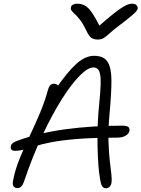

<svg xmlns="http://www.w3.org/2000/svg" viewBox="-20 -1010 765 1039"><path d="M554 9Q535 9 528.5 -11Q522 -31 516 -77Q512 -114 509.5 -167Q507 -220 507.5 -279Q508 -338 512 -392Q518 -458 522 -506Q526 -554 524.5 -584.5Q523 -615 514 -630Q505 -645 485 -645Q456 -645 411.5 -600.5Q367 -556 315 -474Q263 -392 209.5 -278Q156 -164 109 -25Q104 -10 95.5 -1Q87 8 75 8Q60 8 53 -2Q46 -12 52 -39Q63 -95 87 -153.5Q111 -212 140 -273Q169 -334 195.5 -396.5Q222 -459 239 -522Q243 -538 251 -547.5Q259 -557 271 -557Q283 -557 292 -549.5Q301 -542 306 -528L276 -521Q343 -619 392 -663.5Q441 -708 489 -708Q542 -708 562.5 -675Q583 -642 583 -573.5Q583 -505 573 -397Q565 -310 567 -247Q569 -184 574 -140.5Q579 -97 582.5 -68Q586 -39 583 -19Q580 -6 572 1.5Q564 9 554 9ZM60 -194Q47 -194 41.5 -201Q36 -208 39 -218Q40 -228 47.5 -234.5Q55 -241 73 -248Q190 -291 334.5 -310.5Q479 -330 640 -330Q667 -330 675 -322.5Q683 -315 680 -300Q677 -286 659.5 -275.5Q642 -265 611 -265Q483 -265 398 -258Q313 -251 259 -240.5Q205 -230 170.5 -219Q136 -208 111.5 -201Q87 -194 60 -194ZM696 -990Q707 -990 713.5 -986Q720 -982 723 -976Q726 -970 725 -962Q723 -956 716.5 -948Q710 -940 690.5 -923.5Q671 -907 629 -875Q592 -847 573 -829.5Q554 -812 541 -804Q528 -796 509 -796Q487 -796 473.5 -806Q460 -816 446 -847Q429 -882 413.5 -902Q398 -922 386 -933Q374 -944 367.5 -952.5Q361 -961 364 -971Q365 -979 374.5 -984.5Q384 -990 397 -990Q419 -990 437.5 -981Q456 -972 475.5 -944.5Q495 -917 523 -862L506 -861Q559 -908 592.5 -934.5Q626 -961 645.5 -972.5Q665 -984 676 -987Q687 -990 696 -990Z"/></svg>

Font: Shantell Sans Light
Style: Italic
Weight: 300
Italic angle: -11°
Designer: Stephen Nixon, Anya Danilova, Shantell Martin
Foundry: Arrow Type
Version: Version 1.008;[ac192a2d6]